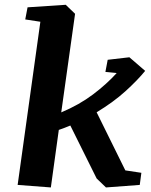

<svg xmlns="http://www.w3.org/2000/svg" viewBox="-20 -783 638 813"><path d="M571.8 0 428.7 10.7 389.2 -27.3 277.8 -251.5Q266.1 -246.6 253.9 -241.9Q241.7 -237.3 229 -232.9L195.3 10.7L54.7 0L150.9 -690.9L86.9 -700.7L96.7 -752L258.3 -762.7L297.9 -724.6L239.3 -307.1Q315.9 -339.4 373.8 -383.1Q431.6 -426.8 474.1 -473.6L426.3 -478.5L436 -529.8L527.8 -540.5L594.7 -482.9Q562.5 -443.4 511.5 -397Q460.4 -350.6 389.2 -307.6L510.7 -61.5L578.6 -51.3Z"/></svg>

Font: Noticia Text
Style: Bold Italic
Weight: 700
Italic angle: -8°
Designer: JM Sole
Foundry: JM Sole
Version: Version 1.003